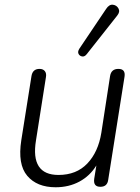

<svg xmlns="http://www.w3.org/2000/svg" viewBox="-20 -783 593 811"><path d="M215 8Q136 8 95 -40.5Q54 -89 70 -191L113 -462Q118 -492 147 -492Q162 -492 169.5 -482.5Q177 -473 174 -457L132 -190Q108 -44 227 -44Q303 -44 349 -92.5Q395 -141 408 -222L445 -462Q450 -492 480 -492Q511 -492 506 -459L437 -23Q433 6 404 6Q373 6 378 -28L387 -84Q360 -40 315.5 -16Q271 8 215 8ZM347 -555Q338 -543 327.5 -544.5Q317 -546 312 -555Q307 -564 315 -577L428 -745Q441 -765 457 -763Q473 -761 480.5 -747Q488 -733 475 -717Z"/></svg>

Font: Nunito Light
Style: Italic
Weight: 300
Italic angle: -9°
Designer: Vernon Adams
Foundry: Vernon Adams
Version: Version 3.601; ttfautohint (v1.8.2.53-6de2)